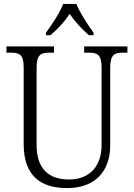

<svg xmlns="http://www.w3.org/2000/svg" viewBox="-20 -951 684 981"><path d="M215 -784V-771H238C278 -806 309 -839 336 -880C364 -839 395 -806 434 -771H458V-784C430 -822 388 -886 370 -931H303C286 -886 243 -822 215 -784ZM323 10C469 10 543 -79 543 -208V-603C543 -672 564 -682 610 -682H631V-714H410V-682H433C478 -682 499 -672 499 -605V-209C499 -113 448 -34 332 -34C233 -34 167 -85 167 -210V-603C167 -672 188 -682 234 -682H256V-714H13V-682H34C80 -682 101 -672 101 -606V-215C101 -53 187 10 323 10Z"/></svg>

Font: Noto Serif Devanagari SemiCondensed Light
Style: Regular
Weight: 300
Width: 4
Designer: Universal Thirst, Indian Type Foundry and the Monotype Design Team
Foundry: Monotype Imaging Inc.
Version: Version 2.004